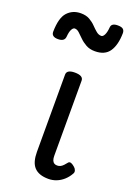

<svg xmlns="http://www.w3.org/2000/svg" viewBox="-188 -862 648 937"><g transform="rotate(20 136.5 -393.0)"><path d="M191 17Q166 17 147.5 10.5Q129 4 117 -9Q105 -22 99.5 -42Q94 -62 94 -88V-489Q94 -502 104.5 -508.5Q115 -515 136 -515Q158 -515 169 -508.5Q180 -502 180 -489V-99Q180 -85 183.5 -76Q187 -67 193.5 -63Q200 -59 209 -59Q219 -59 226.5 -63Q234 -67 241 -74.5Q248 -82 256 -92Q262 -97 270.5 -93.5Q279 -90 289 -81Q296 -75 299 -66Q302 -57 297 -49Q286 -29 269.5 -14Q253 1 233 9Q213 17 191 17ZM191 -646Q164 -646 144.5 -657Q125 -668 111 -682Q97 -696 85.5 -706.5Q74 -717 62 -717Q54 -717 47 -704.5Q40 -692 38 -666Q37 -653 28 -646.5Q19 -640 2 -640Q-32 -640 -32 -666Q-31 -739 -4 -768Q23 -797 65 -797Q92 -797 110.5 -786.5Q129 -776 142.5 -762Q156 -748 168.5 -737.5Q181 -727 195 -727Q204 -727 211 -741Q218 -755 220 -781Q222 -803 254 -803Q274 -803 282 -796Q290 -789 290 -775Q289 -714 266 -680Q243 -646 191 -646Z"/></g></svg>

Font: Playwrite HR Lijeva
Style: Regular
Weight: 400
Designer: Veronika Burian, José Scaglione
Foundry: TypeTogether
Version: Version 1.002